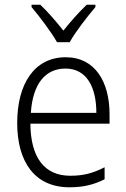

<svg xmlns="http://www.w3.org/2000/svg" viewBox="-20 -785 536 815"><path d="M222 -606H276C300 -650 351 -715 385 -755V-765H348C313 -731 280 -694 249 -655C219 -693 183 -735 151 -765H114V-755C147 -716 197 -650 222 -606ZM259 -542C126 -542 53 -429 53 -263C53 -97 128 10 275 10C334 10 378 -1 424 -24V-75C373 -49 333 -39 278 -39C169 -39 110 -116 109 -260H445V-300C445 -437 384 -542 259 -542ZM258 -494C348 -494 389 -415 389 -306H111C119 -430 173 -494 258 -494Z"/></svg>

Font: Noto Sans Gujarati UI SemiCondensed Light
Style: Regular
Weight: 300
Width: 4
Designer: Jelle Bosma - Monotype Design Team, Universal Thirst
Foundry: Monotype Imaging Inc.
Version: Version 2.106